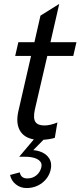

<svg xmlns="http://www.w3.org/2000/svg" viewBox="-20 -702 408 975"><path d="M220.2 -418 157.2 -146.5Q147.5 -102.1 159.4 -83.5Q171.4 -64.9 205.1 -64.9Q235.4 -64.9 271.5 -80.1L258.3 -2Q234.9 5.4 200.7 7.8L148.9 60.5Q162.6 61 180.2 66.4Q213.9 77.1 229.5 101.8Q245.1 126.5 237.3 160.2Q227.5 201.2 193.6 227.1Q159.7 252.9 114.7 252.9Q83.5 252.9 60.1 233.9Q36.6 214.8 31.2 186.5L80.6 173.3Q85.9 204.1 119.1 204.1Q145 204.1 164.3 188.7Q183.6 173.3 189.9 147.5Q195.3 125 176.8 110.8Q158.2 96.7 120.1 94.2Q113.8 94.2 100.1 94Q86.4 93.8 77.6 93.8L151.9 5.9Q100.6 -2.9 80.1 -41Q59.6 -79.1 73.7 -139.2L137.7 -418H57.1L73.2 -487.8H154.8L185.5 -622.6L280.8 -682.1L236.3 -487.8H368.2L352.1 -418Z"/></svg>

Font: HK Grotesk Medium Legacy Italic
Style: Regular
Weight: 500
Italic angle: -13°
Designer: Alfredo Marco Pradil
Foundry: Hanken Design Co.
Version: Version 2.022;PS 002.022;hotconv 1.0.88;makeotf.lib2.5.64775